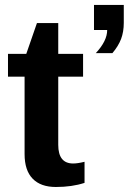

<svg xmlns="http://www.w3.org/2000/svg" viewBox="-20 -745 519 774"><path d="M205.1 8.8Q144 8.8 111.6 -24.7Q79.1 -58.1 79.1 -124V-436H12.2V-527.8H85.9L128.9 -651.9H214.8V-527.8H314.9V-436H214.8V-161.1Q214.8 -85.9 274.9 -85.9Q293 -85.9 320.8 -92.8V-7.8Q270.5 8.8 205.1 8.8ZM479 -725.1V-652.8Q479 -617.2 468.3 -588.4Q457.5 -559.6 433.1 -530.8H366.2Q412.1 -580.1 412.1 -624H358.9V-725.1Z"/></svg>

Font: Libra Sans Modern
Style: Bold
Weight: 700
Foundry: Stefan Peev, Context Ltd
Version: Version 1.000